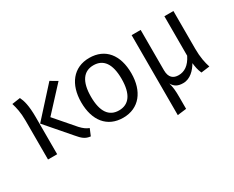

<svg xmlns="http://www.w3.org/2000/svg" viewBox="-109 -1004 2018 1655"><g transform="rotate(-30 900.0 -176.5)"><path d="M528 -541 460 -581 207 -302 411 -66C453 -16 478 6 530 12L558 -55C529 -66 507 -82 478 -113L311 -306ZM166 -580 84 -568C98 -522 111 -469 111 -386V0H202V-367C202 -487 185 -541 166 -580Z M855 -581C697 -581 605 -461 605 -283C605 -103 695 13 854 13C1013 13 1105 -107 1105 -285C1105 -467 1015 -581 855 -581ZM855 -508C954 -508 1008 -435 1008 -285C1008 -133 952 -60 854 -60C756 -60 702 -133 702 -283C702 -435 758 -508 855 -508Z M1716 1C1700 -48 1687 -108 1687 -193V-568H1597V-175C1558 -96 1507 -66 1451 -66C1399 -66 1361 -92 1361 -167V-568H1271V228L1360 217V99C1360 33 1356 -3 1344 -44C1367 -4 1398 13 1451 13C1521 13 1573 -43 1604 -97C1609 -57 1613 -30 1631 12Z"/></g></svg>

Font: Glow Sans SC Normal Book
Style: Regular
Weight: 500
Designer: Ryoko NISHIZUKA (kana, bopomofo & ideographs); Paul D. Hunt (Latin, Greek & Cyrillic); Sandoll Communications, Soo-young
Version: Version 0.93